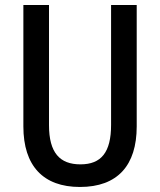

<svg xmlns="http://www.w3.org/2000/svg" viewBox="-20 -734 637 764"><path d="M524 -231V-714H422V-237C422 -128 383 -80 300 -80C218 -80 175 -126 175 -236V-714H73V-231C73 -74 152 10 298 10C448 10 524 -76 524 -231Z"/></svg>

Font: Noto Sans Gurmukhi UI Condensed Medium
Style: Regular
Weight: 500
Width: 3
Designer: Jelle Bosma - Monotype Design Team
Foundry: Monotype Imaging Inc.
Version: Version 2.004